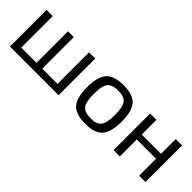

<svg xmlns="http://www.w3.org/2000/svg" viewBox="78 -1145 1804 1804"><g transform="rotate(45 979.5 -243.0)"><path d="M726 -487V0H79V-487H162V-68H364V-487H441V-68H644V-487Z M1092 -499Q1217 -499 1269 -441Q1321 -383 1321 -243Q1321 -103 1269 -45Q1217 13 1092 13Q966 13 914 -45Q862 -103 862 -243Q862 -383 914 -441Q966 -499 1092 -499ZM1092 -427Q1011 -427 981 -388Q951 -349 951 -243Q951 -137 981 -98Q1011 -59 1092 -59Q1172 -59 1202 -98Q1232 -137 1232 -243Q1232 -349 1202 -388Q1172 -427 1092 -427Z M1880 -487V0H1796V-226H1540V0H1456V-487H1540V-291H1796V-487Z"/></g></svg>

Font: Exo 2.0
Style: Regular
Weight: 400
Designer: Natanael Gama
Version: Version 1.001;PS 001.001;hotconv 1.0.70;makeotf.lib2.5.58329